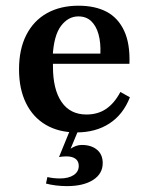

<svg xmlns="http://www.w3.org/2000/svg" viewBox="-20 -448 517 666"><path d="M245.2 11.3Q183.9 11.3 139.1 -14.9Q94.4 -41.1 70.2 -90.3Q46 -139.5 46 -207.3Q46 -277.4 71.4 -327Q96.8 -376.6 143.1 -402.4Q189.5 -428.2 252.4 -428.2Q309.7 -428.2 349.6 -407.3Q389.5 -386.3 410.5 -341.5Q431.5 -296.8 429 -226.6H125.8L124.2 -262.1H328.2Q329.8 -300 321.8 -329Q313.7 -358.1 296.4 -374.6Q279 -391.1 251.6 -391.1Q216.9 -391.1 191.9 -358.5Q166.9 -325.8 162.9 -254.8L164.5 -251.6Q163.7 -244.4 163.7 -236.3Q163.7 -228.2 163.7 -216.9Q163.7 -137.9 193.5 -94.4Q223.4 -50.8 279.8 -50.8Q319.4 -50.8 348 -70.2Q376.6 -89.5 397.6 -129L430.6 -110.5Q407.3 -50.8 359.7 -19.8Q312.1 11.3 245.2 11.3ZM212.1 197.6Q192.7 197.6 173.4 195.2Q154 192.7 139.5 188.7L144.4 166.1Q154 168.5 165.7 169.8Q177.4 171 187.9 171Q217.7 171 235.5 159.3Q253.2 147.6 253.2 127.4Q253.2 111.3 241.9 102.8Q230.6 94.4 209.7 94.4Q202.4 94.4 195.6 95.2Q188.7 96 184.7 96.8L224.2 0H253.2L225 67.7Q234.7 61.3 244 58.1Q253.2 54.8 263.7 54.8Q296.8 54.8 316.5 71.4Q336.3 87.9 336.3 117.7Q336.3 154.8 302.8 176.2Q269.4 197.6 212.1 197.6Z"/></svg>

Font: Playfair 9pt
Style: Bold
Weight: 700
Designer: Claus Eggers Sørensen
Foundry: Claus Eggers Sørensen
Version: Version 2.203